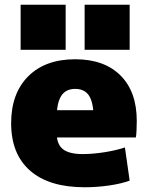

<svg xmlns="http://www.w3.org/2000/svg" viewBox="-20 -780 623 810"><path d="M337 10Q187 10 107 -60Q27 -130 27 -260Q27 -386 99 -458Q171 -530 297 -530Q420 -530 488.5 -461.5Q557 -393 557 -270Q557 -252 556 -230Q555 -208 553 -200H137V-315H398L375 -280Q375 -345 356.5 -375Q338 -405 297 -405Q257 -405 238 -375Q219 -345 219 -280V-220Q219 -172 245 -151Q271 -130 329 -130Q372 -130 422 -138Q472 -146 507 -158L527 -18Q492 -5 440.5 2.5Q389 10 337 10ZM337 -570V-760H527V-570ZM67 -570V-760H257V-570Z"/></svg>

Font: M PLUS 1 Black
Style: Regular
Weight: 900
Designer: Coji Morishita
Foundry: UNDERFOREST DESIGN
Version: Version 1.001